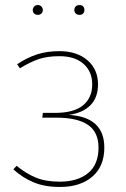

<svg xmlns="http://www.w3.org/2000/svg" viewBox="-20 -732 499 762"><path d="M369 -397Q369 -345 339 -314.5Q309 -284 253 -276Q394 -268 394 -146Q394 -72 346.5 -31Q299 10 218 10Q157 10 113 -8.5Q69 -27 33 -60L46 -74Q82 -44 121.5 -27.5Q161 -11 217 -11Q288 -11 329.5 -45Q371 -79 371 -146Q371 -208 329 -236.5Q287 -265 204 -265H148L150 -284H199Q273 -284 309.5 -314Q346 -344 346 -397Q346 -448 311.5 -478.5Q277 -509 216 -509Q168 -509 134 -497.5Q100 -486 59 -461L48 -477Q87 -503 126.5 -516Q166 -529 216 -529Q285 -529 327 -493Q369 -457 369 -397ZM150 -692Q150 -684 144.5 -678.5Q139 -673 130 -673Q121 -673 115.5 -678.5Q110 -684 110 -692Q110 -700 115.5 -706Q121 -712 130 -712Q139 -712 144.5 -706Q150 -700 150 -692ZM315 -692Q315 -684 310 -678.5Q305 -673 296 -673Q286 -673 280.5 -678.5Q275 -684 275 -692Q275 -701 280.5 -706.5Q286 -712 296 -712Q305 -712 310 -706.5Q315 -701 315 -692Z"/></svg>

Font: Fira Sans Thin
Style: Regular
Weight: 100
Designer: bBox Type GmbH & Carrois Corporate GbR & Edenspiekermann AG
Foundry: bBox Type GmbH & Carrois Corporate GbR & Edenspiekermann AG
Version: Version 4.301